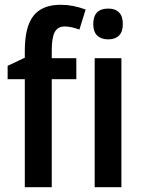

<svg xmlns="http://www.w3.org/2000/svg" viewBox="-20 -785 595 805"><path d="M197 -453V0H84V-453H12V-509L84 -543V-572Q84 -673 120.5 -719Q157 -765 235 -765Q286 -765 339 -745L313 -661Q278 -674 251 -674Q222 -674 209.5 -650.5Q197 -627 197 -574V-541H300V-453ZM495 -684Q495 -652 479 -636Q463 -620 434 -620Q404 -620 387.5 -636Q371 -652 371 -684Q371 -749 434 -749Q463 -749 479 -733Q495 -717 495 -684ZM489 0H377V-541H489Z"/></svg>

Font: Noto Sans Display Medium Narrow
Style: Regular
Weight: 500
Width: 4
Designer: Monotype Design team
Foundry: Monotype Imaging Inc.
Version: Version 1.000